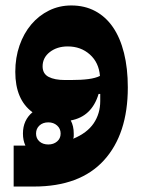

<svg xmlns="http://www.w3.org/2000/svg" viewBox="-20 -443 523 703"><path d="M30 90H73Q64 71 64 46Q64 21 73 1.5Q82 -18 99 -32Q36 -78 36 -180Q36 -232 51.5 -276.5Q67 -321 94.5 -353.5Q122 -386 159.5 -404.5Q197 -423 241 -423Q290 -423 328.5 -402.5Q367 -382 393.5 -343.5Q420 -305 434 -249Q448 -193 448 -123Q448 48 360.5 144Q273 240 104 240H30ZM239 -150Q278 -150 304 -153.5Q330 -157 346 -165Q342 -214 309 -243.5Q276 -273 228 -273Q189 -273 162.5 -252.5Q136 -232 136 -200Q136 -173 158 -161.5Q180 -150 218 -150ZM341 -99Q316 -16 239 -2Q250 18 250 46Q250 51 250 55.5Q250 60 248 65Q299 44 323 8.5Q347 -27 347 -73V-99ZM157 86Q176 86 189 75Q202 64 202 46Q202 28 189 16.5Q176 5 157 5Q137 5 124.5 16.5Q112 28 112 46Q112 64 124.5 75Q137 86 157 86Z"/></svg>

Font: IBM Plex Arabic
Style: Bold
Weight: 700
Designer: Mike Abbink, Paul van der Laan, Pieter van Rosmalen, Wael Morcos, Khajak Apelian
Foundry: Bold Monday
Version: Version 1.0